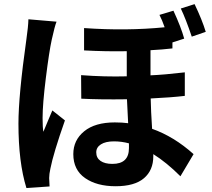

<svg xmlns="http://www.w3.org/2000/svg" viewBox="-20 -862 1040 940"><path d="M987.3 -706.1 918.9 -682.6Q889.6 -769.5 865.2 -820.3L932.6 -841.8Q969.7 -764.6 987.3 -706.1ZM119.1 -767.6 256.8 -755.9Q248 -734.4 233.4 -668Q220.7 -610.4 204.6 -481.4Q188.5 -352.5 188.5 -284.2Q188.5 -236.3 192.4 -216.8Q200.2 -237.3 216.8 -275.4Q233.4 -313.5 236.3 -321.3L297.9 -272.5Q241.2 -111.3 226.6 -36.1Q220.7 -8.8 220.7 9.8Q220.7 23.4 222.7 50.8L109.4 58.6Q70.3 -67.4 70.3 -256.8Q70.3 -393.6 109.4 -670.9Q118.2 -731.4 119.1 -767.6ZM611.3 -136.7V-160.2Q575.2 -169.9 538.1 -169.9Q497.1 -169.9 474.1 -155.3Q451.2 -140.6 451.2 -116.2Q451.2 -88.9 472.2 -74.2Q493.2 -59.6 530.3 -59.6Q611.3 -59.6 611.3 -136.7ZM884.8 -507.8V-392.6Q819.3 -384.8 717.8 -379.9Q718.8 -322.3 724.6 -231.4Q832 -193.4 927.7 -107.4L863.3 1Q795.9 -66.4 730.5 -107.4V-96.7Q730.5 -28.3 684.6 10.7Q638.7 49.8 545.9 49.8Q454.1 49.8 396.5 9.8Q338.9 -30.3 338.9 -107.4Q338.9 -175.8 392.1 -219.2Q445.3 -262.7 542 -262.7Q579.1 -262.7 607.4 -258.8Q601.6 -370.1 601.6 -376Q469.7 -374 377.9 -378.9L377 -494.1Q492.2 -485.4 600.6 -488.3V-611.3Q499 -609.4 391.6 -615.2V-724.6Q597.7 -710 786.1 -728.5Q773.4 -764.6 760.7 -789.1L829.1 -809.6Q866.2 -729.5 881.8 -672.9L824.2 -654.3V-625Q774.4 -619.1 716.8 -616.2V-493.2Q785.2 -496.1 884.8 -507.8Z"/></svg>

Font: Gen Shin Gothic Bold
Style: Bold
Weight: 700
Designer: [Source Han Sans]
Ryoko NISHIZUKA  (kana & ideographs); Paul D. Hunt (Latin, Greek & Cyrillic); Wenlong ZHANG  (bopomofo
Version: Version 1.002.20150607